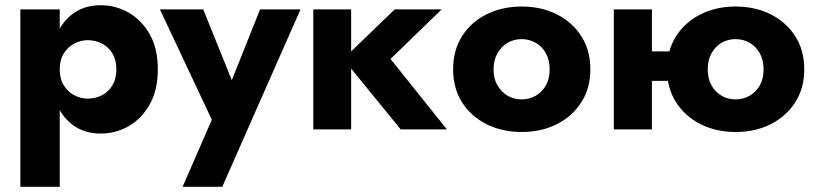

<svg xmlns="http://www.w3.org/2000/svg" viewBox="-20 -496 3135 736"><path d="M209 220V-460H58V220ZM585 -230Q585 -311 553.5 -365.5Q522 -420 472.5 -448Q423 -476 366 -476Q306 -476 262.5 -445.5Q219 -415 196 -360Q173 -305 173 -230Q173 -156 196 -100.5Q219 -45 262.5 -14.5Q306 16 366 16Q423 16 472.5 -12Q522 -40 553.5 -95Q585 -150 585 -230ZM426 -230Q426 -194 411 -169Q396 -144 371 -131Q346 -118 316 -118Q290 -118 265.5 -130.5Q241 -143 225 -168Q209 -193 209 -230Q209 -267 225 -292Q241 -317 265.5 -329.5Q290 -342 316 -342Q346 -342 371 -329Q396 -316 411 -291Q426 -266 426 -230Z M1132 -460H977L830 -92L908 -91L759 -460H593L792 -37L680 220H832Z M1181 -460V0H1326V-460ZM1493 -460 1296 -270 1516 0H1693L1477 -270L1673 -460Z M1717 -230Q1717 -158 1751 -104Q1785 -50 1845 -20Q1905 10 1980 10Q2055 10 2114.5 -20Q2174 -50 2208.5 -104Q2243 -158 2243 -230Q2243 -303 2208.5 -357Q2174 -411 2114.5 -441Q2055 -471 1980 -471Q1905 -471 1845 -441Q1785 -411 1751 -357Q1717 -303 1717 -230ZM1872 -230Q1872 -266 1887 -292Q1902 -318 1926 -332Q1950 -346 1980 -346Q2009 -346 2033.5 -332Q2058 -318 2072.5 -292Q2087 -266 2087 -230Q2087 -194 2072.5 -168.5Q2058 -143 2033.5 -129Q2009 -115 1980 -115Q1950 -115 1926 -129Q1902 -143 1887 -168.5Q1872 -194 1872 -230Z M2380 -186H2650V-299H2380ZM2333 -460V0H2479V-460ZM2537 -230Q2537 -158 2571.5 -104Q2606 -50 2665.5 -20Q2725 10 2800 10Q2875 10 2934.5 -20Q2994 -50 3028.5 -104Q3063 -158 3063 -230Q3063 -303 3028.5 -357Q2994 -411 2934.5 -441Q2875 -471 2800 -471Q2725 -471 2665.5 -441Q2606 -411 2571.5 -357Q2537 -303 2537 -230ZM2693 -230Q2693 -266 2707.5 -292Q2722 -318 2746 -332Q2770 -346 2800 -346Q2829 -346 2853.5 -332Q2878 -318 2892.5 -292Q2907 -266 2907 -230Q2907 -194 2892.5 -168.5Q2878 -143 2853.5 -129Q2829 -115 2800 -115Q2770 -115 2746 -129Q2722 -143 2707.5 -168.5Q2693 -194 2693 -230Z"/></svg>

Font: Glinicke Jost Bold
Style: Bold
Weight: 700
Version: Version 3.710